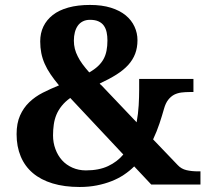

<svg xmlns="http://www.w3.org/2000/svg" viewBox="-20 -744 841 774"><path d="M413.1 -581.1Q413.1 -598.6 409.9 -613.8Q406.7 -628.9 398.9 -640.1Q391.1 -651.4 377.4 -657.7Q363.8 -664.1 342.8 -664.1Q326.2 -664.1 313.7 -657.7Q301.3 -651.4 293.5 -640.1Q285.6 -628.9 281.7 -613.5Q277.8 -598.1 277.8 -580.1Q277.8 -563 281.7 -547.4Q285.6 -531.7 293.5 -516.6Q300.8 -501.5 312.5 -485.6Q324.2 -469.7 339.8 -452.1Q360.8 -463.9 375 -477.3Q389.2 -490.7 397.5 -505.9Q405.8 -521 409.4 -539.6Q413.1 -558.1 413.1 -581.1ZM193.8 -198.2Q193.8 -168.9 203.4 -143.1Q212.9 -117.2 230 -98.1Q247.1 -79.1 272 -68.1Q296.9 -57.1 326.2 -57.1Q378.9 -57.1 415.8 -74.5Q452.6 -91.8 477.1 -121.1L263.2 -349.1Q242.2 -334 228.8 -317.1Q215.3 -300.3 207.5 -281.7Q199.7 -262.7 196.8 -241.9Q193.8 -221.2 193.8 -198.2ZM788.1 0H589.8L521 -73.2Q502.4 -54.7 479.7 -39.6Q457 -24.4 429.7 -13.7Q402.3 -2.9 370.4 3.4Q338.4 9.8 300.8 9.8Q239.7 9.8 192.1 -4.6Q144.5 -19 112.3 -46.4Q80.1 -73.7 63.5 -113.5Q46.9 -153.3 46.9 -203.1Q46.9 -247.1 60.8 -278.3Q74.7 -309.6 98.1 -332Q121.6 -354.5 152.8 -370.4Q184.1 -386.2 217.8 -399.9Q198.2 -423.3 183.8 -444.6Q169.4 -465.8 160.2 -486.8Q150.9 -507.8 146.5 -530Q142.1 -552.2 142.1 -577.1Q142.1 -610.4 155 -637.2Q168 -664.1 192.9 -683.6Q217.8 -703.1 255.6 -713.6Q293.5 -724.1 342.8 -724.1Q391.1 -724.1 427 -712.9Q462.9 -701.7 486.8 -682.1Q510.3 -662.6 522.2 -636.7Q534.2 -610.8 534.2 -582Q534.2 -551.8 524.9 -527.3Q515.6 -502.9 497.1 -482.4Q478 -461.4 449.5 -443.4Q420.9 -425.3 381.8 -407.2Q382.8 -405.3 384.8 -403.6Q386.7 -401.9 389.2 -399.9L530.8 -251Q537.1 -285.6 539.1 -319.8Q541 -354 541 -381.8V-425.8H759.8V-373H744.1Q727.5 -373 711.7 -371.1Q695.8 -369.1 682.1 -362.3Q668.5 -355 658 -341.6Q647.5 -328.1 641.1 -305.2Q633.3 -277.3 622.8 -245.8Q612.3 -214.4 597.2 -182.1L696.8 -78.1Q710.9 -63 731.7 -58.1Q752.4 -53.2 778.8 -53.2H788.1Z"/></svg>

Font: Sitara
Style: Bold Italic
Weight: 700
Italic angle: -11°
Designer: Neelakash Kshetrimayum
Foundry: Neelakash Kshetrimayum
Version: Version 1.000;PS Version 1.000;PS 1.0;hotconv 1.;hotconv 1.0